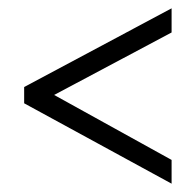

<svg xmlns="http://www.w3.org/2000/svg" viewBox="-20 -520 470 461"><path d="M392 -79 38 -272V-311L392 -500V-442L110 -292L392 -136Z"/></svg>

Font: Stick No Bills ExtraLight Light
Style: Regular
Weight: 300
Version: Version 2.000